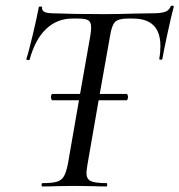

<svg xmlns="http://www.w3.org/2000/svg" viewBox="-20 -673 647 693"><path d="M354 -622Q405 -622 467 -624L530 -625Q560 -625 575 -630Q590 -635 596 -650Q598 -653 603 -652.5Q608 -652 607 -648Q599 -619 584.5 -552Q570 -485 566 -460Q565 -457 559.5 -457.5Q554 -458 555 -462Q559 -483 559 -507Q559 -606 460 -606H441Q407 -606 395 -593.5Q383 -581 377 -542L340 -334H437Q439 -334 440.5 -330.5Q442 -327 442 -323Q442 -319 440.5 -315Q439 -311 437 -311H336L296 -81Q292 -55 292 -49Q292 -27 307.5 -19.5Q323 -12 365 -12Q367 -12 367 -6Q367 0 365 0Q335 0 318 -1L248 -2L181 -1Q164 0 133 0Q130 0 130 -6Q130 -12 133 -12Q168 -12 185 -17Q202 -22 210.5 -36.5Q219 -51 225 -81L265 -311H168Q167 -311 165.5 -315Q164 -319 164 -323Q164 -327 165.5 -330.5Q167 -334 168 -334H269L306 -544Q309 -562 309 -574Q309 -593 299 -599.5Q289 -606 262 -606H241Q186 -606 146.5 -568.5Q107 -531 87 -458Q87 -456 83 -456Q80 -456 77 -457.5Q74 -459 75 -460Q84 -487 99 -550.5Q114 -614 120 -647Q121 -650 127 -649.5Q133 -649 132 -646Q129 -625 171 -625Q245 -622 354 -622Z"/></svg>

Font: CormorantInfant-MediumItalic
Style: Italic
Weight: 500
Italic angle: -10°
Designer: Christian Thalmann (Catharsis Fonts)
Foundry: Catharsis Fonts
Version: Version 3.303